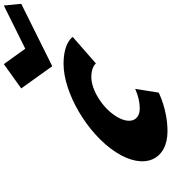

<svg xmlns="http://www.w3.org/2000/svg" viewBox="34 -914 895 1003"><g transform="rotate(-90 481.5 -412.5)"><path d="M648.1 -840 521.1 -749 637.2 -587 963.1 -749 954.1 -840 728.5 -728ZM581.1 -383C634.1 -383 651.5 -359 651.5 -359L789.9 -480C789.9 -480 763 -528 649 -528C500 -528 286 -406 188.2 -255C91 -105 149.3 15 297.3 15C411.3 15 499.1 -31 499.1 -31L518.8 -154C518.8 -154 470.2 -130 417.2 -130C350.2 -130 331.5 -186 377.5 -257C422.8 -327 514.1 -383 581.1 -383Z"/></g></svg>

Font: Hussar
Style: BdWodka
Weight: 700
Foundry: Cannot Into Space Fonts
Version: Version 2.00